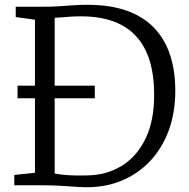

<svg xmlns="http://www.w3.org/2000/svg" viewBox="-20 -771 786 799"><path d="M330.5 8Q312.5 7.5 293 6.2Q273.5 5 252.8 3.5Q232 2 210.8 1Q189.5 0 167.5 0H39.5V-43L125.5 -52V-689L45.5 -700V-743H166.5Q197 -743 226.2 -745Q255.5 -747 284.5 -749Q313.5 -751 343.5 -751Q440.5 -751 510 -725.5Q579.5 -700 623.5 -652.8Q667.5 -605.5 688.5 -540Q709.5 -474.5 709.5 -394Q709.5 -302 681.8 -227.2Q654 -152.5 603.2 -99.2Q552.5 -46 483.2 -18Q414 10 330.5 8ZM342.5 -41Q423 -42 486 -80.5Q549 -119 585.2 -193.2Q621.5 -267.5 621.5 -376Q621.5 -458 602.5 -519.2Q583.5 -580.5 545.5 -621.2Q507.5 -662 450.5 -682.5Q393.5 -703 317.5 -703Q295 -703 275.2 -701.8Q255.5 -700.5 238.5 -699Q221.5 -697.5 207.5 -697V-49Q231.5 -44.5 253.8 -42.8Q276 -41 297.8 -40.8Q319.5 -40.5 342.5 -41ZM53 -362V-414.5H374.5V-362Z"/></svg>

Font: Merriweather Light
Style: Regular
Weight: 300
Designer: Eben Sorkin
Foundry: Eben Sorkin
Version: Version 2.100